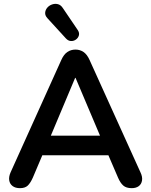

<svg xmlns="http://www.w3.org/2000/svg" viewBox="-20 -971 784 999"><path d="M84 8Q60 8 45.5 -3Q31 -14 28 -32.5Q25 -51 35 -74L299 -659Q312 -688 330.5 -700.5Q349 -713 373 -713Q396 -713 414.5 -700.5Q433 -688 446 -659L711 -74Q722 -51 719 -32Q716 -13 702 -2.5Q688 8 665 8Q637 8 621.5 -5.5Q606 -19 594 -47L529 -198L583 -163H161L215 -198L151 -47Q138 -18 124 -5Q110 8 84 8ZM371 -566 231 -233 205 -265H539L514 -233L373 -566ZM323 -771 227 -876Q214 -890 215 -904.5Q216 -919 225.5 -930.5Q235 -942 250 -947.5Q265 -953 280.5 -949.5Q296 -946 307 -929L385 -814Q394 -800 390.5 -787Q387 -774 375.5 -765.5Q364 -757 349.5 -757.5Q335 -758 323 -771Z"/></svg>

Font: Nunito ExtraLight
Style: Regular
Weight: 200
Designer: Vernon Adams
Foundry: Vernon Adams
Version: Version 3.602